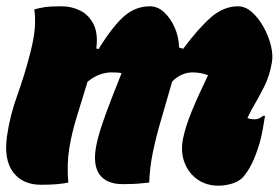

<svg xmlns="http://www.w3.org/2000/svg" viewBox="-20 -580 890 610"><path d="M89 -550Q106 -555 123.5 -557.5Q141 -560 176 -560Q207 -560 234.5 -546.5Q262 -533 277 -503.5Q292 -474 286 -426L293 -424Q339 -498 375 -529Q411 -560 456 -560Q481 -560 501.5 -541Q522 -522 535 -492.5Q548 -463 549 -429L562 -425Q611 -491 651 -525.5Q691 -560 736 -560Q760 -560 781 -541Q802 -522 817.5 -494Q833 -466 840.5 -436Q848 -406 844 -383Q837 -339 818 -302Q799 -265 779 -231Q772 -218 766 -205Q776 -201 790 -201Q798 -201 804.5 -204.5Q811 -208 816 -212H822Q819 -192 814.5 -167.5Q810 -143 805 -126Q792 -83 778.5 -57Q765 -31 751 -16Q737 -2 715 4Q693 10 675 10Q635 10 606.5 -10.5Q578 -31 565.5 -65.5Q553 -100 562 -142Q570 -180 590 -228.5Q610 -277 641 -341Q617 -350 592 -350Q556 -350 527 -321Q508 -254 492 -200Q476 -146 466 -98Q456 -50 454 0Q438 2 418 3.5Q398 5 370 5Q318 5 296 -26Q274 -57 286 -118Q292 -148 305 -186.5Q318 -225 334.5 -267Q351 -309 366 -347Q363 -349 353 -349.5Q343 -350 333 -350Q316 -350 296.5 -343Q277 -336 258 -320Q240 -260 224 -209Q208 -158 200 -108Q192 -58 197 0Q183 3 162.5 5Q142 7 110 7Q52 7 22 -32.5Q-8 -72 2 -146Q11 -211 35 -277.5Q59 -344 77 -415Q88 -459 90.5 -490Q93 -521 89 -550Z"/></svg>

Font: Recursive Sn Csl St XBk
Style: Italic
Weight: 1000
Italic angle: -15°
Version: Version 1.085;hotconv 1.1.0;makeotfexe 2.6.0; ttfautohint (v